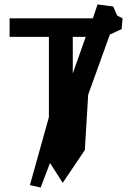

<svg xmlns="http://www.w3.org/2000/svg" viewBox="-20 -776 598 860"><path d="M306 -447 364 -611H306ZM114 53 199 -251V-611H23V-694H396L417 -756L487 -747L505 -706L529 -694L525 -646L472 -621L375 -352L360 -104L261 43L204 -46L162 64Z"/></svg>

Font: Repo Medium
Style: Regular
Weight: 500
Designer: Stefan Peev
Foundry: Context Ltd
Version: Version 1.502